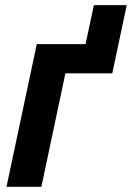

<svg xmlns="http://www.w3.org/2000/svg" viewBox="-20 -714 504 734"><path d="M4.9 0 120.6 -545.4H307.1L338.9 -694.3H464.4L409.2 -433.6H230L138.2 0Z"/></svg>

Font: Open Sans SemiCondensed
Style: Bold Italic
Weight: 700
Width: 4
Italic angle: -12°
Designer: Monotype Design Team
Foundry: Monotype Imaging Inc.
Version: Version 3.003